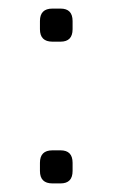

<svg xmlns="http://www.w3.org/2000/svg" viewBox="-20 -427 262 447"><path d="M102 -330Q73 -330 73 -359V-378Q73 -407 102 -407H121Q149 -407 149 -378V-359Q149 -330 121 -330ZM102 0Q73 0 73 -29V-48Q73 -77 102 -77H121Q149 -77 149 -48V-29Q149 0 121 0Z"/></svg>

Font: Jura
Style: Regular
Weight: 400
Designer: Daniel Johnson, Alexei Vanyashin
Foundry: Daniel Johnson
Version: Version 5.103